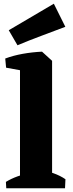

<svg xmlns="http://www.w3.org/2000/svg" viewBox="-20 -1015 393 1035"><path d="M87.8 0V-683.8L206.5 -736.5L260.8 -687.2V0ZM13.8 0 11.8 -34.5Q40.2 -51.8 73.8 -64Q107.2 -76.2 135.2 -82.8L125.8 0ZM173 0 198 -103Q229.2 -95 267.2 -81.5Q305.2 -68 332.8 -48.8L330.5 0ZM12.8 -650.2 8.2 -699.5Q51.8 -715.8 102.8 -724.9Q153.8 -734 206.5 -736.5L206 -665.8L129.8 -628.8ZM74.2 -771 27.2 -852 270.2 -995 332.2 -870.5Q269.2 -846.5 202.8 -821.8Q136.2 -797 74.2 -771Z"/></svg>

Font: Eczar
Style: Regular
Weight: 400
Designer: Vaibhav Singh
Foundry: Rosetta Type Foundry
Version: Version 2.000